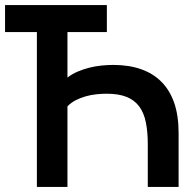

<svg xmlns="http://www.w3.org/2000/svg" viewBox="-20 -740 776 760"><path d="M0 -613V-720H403V-613H247V-433Q265 -447 287.2 -456.5Q309.5 -466 333.2 -472Q357 -478 381.2 -480.5Q405.5 -483 428.5 -483Q490 -483 538 -466.2Q586 -449.5 619.2 -416Q652.5 -382.5 669.8 -332Q687 -281.5 687 -213.5V0H565V-168Q565 -218.5 557.2 -256.2Q549.5 -294 530.8 -319Q512 -344 480.8 -356.5Q449.5 -369 402.5 -369Q383 -369 361.5 -366.8Q340 -364.5 319.5 -358.8Q299 -353 280.2 -343.5Q261.5 -334 247 -319V0H126V-613Z"/></svg>

Font: Vela Sans Bd
Style: Bold
Weight: 700
Designer: Principal design: Mikhail Sharanda - project Manrope.
Design modification: Ravid Balaliev
Foundry: Mikhail Sharanda
Version: Version 1.001